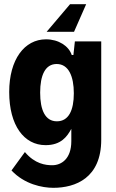

<svg xmlns="http://www.w3.org/2000/svg" viewBox="-20 -710 554 918"><path d="M392 -690H315L203 -558H334ZM338 -512 331 -447H323C309 -490 260 -522 200 -522C97 -522 24 -426 24 -270C24 -110 95 -16 198 -16C272 -16 301 -57 321 -94V-35C321 51 272 80 230 80C198 80 147 74 99 17L35 105C97 171 182 188 235 188C341 188 464 141 464 -42V-512ZM252 -130C196 -130 172 -184 172 -267C172 -350 196 -404 251 -404C308 -404 333 -345 333 -264C333 -182 308 -130 252 -130Z"/></svg>

Font: Decalotype
Style: Bold
Weight: 700
Designer: Alfredo Marco Pradil
Foundry: Alfredo Marco Pradil
Version: Version 1.0